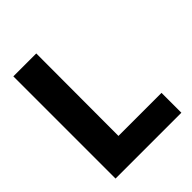

<svg xmlns="http://www.w3.org/2000/svg" viewBox="-197 -815 930 930"><g transform="rotate(-45 267.5 -350.0)"><path d="M503 -136V0H52V-700H209L208 -136Z"/></g></svg>

Font: Be Vietnam ExtraBold
Style: Regular
Weight: 800
Designer: Gabriel Lam
Foundry: TypeRant
Version: Version 4.000